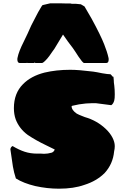

<svg xmlns="http://www.w3.org/2000/svg" viewBox="-20 -1117 761 1161"><path d="M193 8Q122 -9 76 -38Q64 -74 58 -110Q52 -146 43 -213V-216Q45 -228 56 -234Q94 -211 129 -199.5Q164 -188 206 -188H230L246 -187Q269 -187 293 -194Q306 -199 311 -213L258 -239Q197 -268 148 -301Q97 -338 75 -395Q64 -426 64 -463Q64 -553 119 -608Q167 -657 249 -678Q320 -695 405 -695Q455 -695 543 -684Q552 -682 568 -680L598 -674Q632 -668 648 -668Q649 -668 651.5 -665Q654 -662 656 -660Q660 -653 664 -653H665H666L668 -632Q668 -617 671 -600Q674 -575 674 -546Q674 -521 671 -510Q666 -490 653 -481L560 -493H550H536Q502 -493 458 -486L425 -479Q413 -477 413 -475Q413 -451 444 -430Q459 -422 474 -416.5Q489 -411 493 -409Q567 -388 621 -336Q646 -312 660 -285Q674 -258 674 -233Q674 -218 670 -201Q663 -126 613 -71Q564 -22 490 1Q426 24 336 24Q265 24 193 8ZM85 -756V-762Q85 -766 86 -768Q93 -805 124 -866Q131 -882 147 -914L169 -963L199 -1021Q207 -1038 231 -1078L237 -1086L284 -1097H342L380 -1096H395H406Q410 -1094 419 -1094H439L469 -1091L491 -1078L534 -1004Q589 -903 610 -849Q628 -804 636 -768L637 -762V-756Q637 -736 622 -736H600H576H547H510H489Q484 -736 475 -747Q454 -774 437 -802Q427 -818 420 -827Q393 -861 361 -908Q322 -842 309 -822L296 -804Q276 -774 266 -763Q242 -736 234 -736H215H194L190 -739L185 -736H155Q151 -736 145 -736.5Q139 -737 129 -736H99Q92 -736 88.5 -742Q85 -748 85 -756Z"/></svg>

Font: Sigmar One
Style: Regular
Weight: 400
Designer: Vernon Adams
Foundry: Vernon Adams
Version: Version 2.000